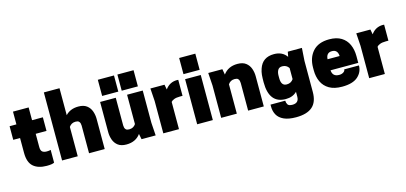

<svg xmlns="http://www.w3.org/2000/svg" viewBox="-80 -1383 4610 2180"><g transform="rotate(-15 2225.0 -293.0)"><path d="M307 14Q207 14 151 -34.5Q95 -83 95 -195V-370H15V-530H95V-680H279V-530H406V-370H279V-215Q279 -174 297 -159Q315 -144 350 -144Q380 -144 396 -150V0Q374 14 307 14Z M991 0H807V-325Q807 -337 803.5 -351.5Q800 -366 788.5 -376Q777 -386 751 -386Q701 -386 674 -345V0H490V-800H674V-483Q730 -544 826 -544Q888 -544 924 -516.5Q960 -489 975.5 -445.5Q991 -402 991 -355Z M1244 14Q1182 14 1146 -13.5Q1110 -41 1094.5 -84.5Q1079 -128 1079 -175V-530H1263V-205Q1263 -193 1266.5 -178.5Q1270 -164 1281.5 -154Q1293 -144 1319 -144Q1369 -144 1396 -185V-530H1580V-150L1590 0H1424L1411 -65Q1354 14 1244 14ZM1539 -590H1349V-780H1539ZM1309 -590H1119V-780H1309Z M1864 0H1680V-380L1670 -530H1836L1847 -471Q1899 -544 1986 -544L2001 -543V-355H1971Q1926 -355 1899.5 -344Q1873 -333 1864 -320Z M2262 0H2078V-530H2262ZM2265 -590H2075V-780H2265Z M2861 0H2677V-325Q2677 -337 2673.5 -351.5Q2670 -366 2658.5 -376Q2647 -386 2621 -386Q2571 -386 2544 -345V0H2360V-380L2350 -530H2516L2528 -464Q2586 -544 2696 -544Q2758 -544 2794 -516.5Q2830 -489 2845.5 -445.5Q2861 -402 2861 -355Z M3185 214Q3096 214 3042 189Q2988 164 2964 121Q2940 78 2940 24V0H3113Q3113 25 3125.5 45.5Q3138 66 3181 66Q3257 66 3257 -9V-66Q3208 -16 3125 -16Q2930 -16 2930 -265Q2930 -316 2933 -351Q2936 -386 2949 -423Q2990 -544 3125 -544Q3224 -544 3274 -472L3285 -530H3451L3441 -380V-15Q3441 103 3377 158.5Q3313 214 3185 214ZM3180 -174Q3230 -174 3257 -215V-345Q3230 -386 3180 -386Q3144 -386 3128.5 -360Q3113 -334 3113 -295V-265Q3113 -174 3177 -174Z M3780 14Q3688 14 3629.5 -20Q3571 -54 3543 -114Q3515 -174 3515 -250V-280Q3515 -397 3580.5 -470.5Q3646 -544 3774 -544Q3860 -544 3915.5 -510Q3971 -476 3998 -416.5Q4025 -357 4025 -280V-200H3699Q3704 -124 3781 -124Q3811 -124 3831.5 -137.5Q3852 -151 3852 -170H4025Q4025 -92 3965 -39Q3905 14 3780 14ZM3841 -330Q3837 -406 3770 -406Q3703 -406 3699 -330Z M4284 0H4100V-380L4090 -530H4256L4267 -471Q4319 -544 4406 -544L4421 -543V-355H4391Q4346 -355 4319.5 -344Q4293 -333 4284 -320Z"/></g></svg>

Font: Tanohe Sans ExtraBold
Style: Regular
Weight: 800
Designer: Village Type and Design LLC & Cristiano Sobral
Foundry: Cooper Hewitt Smithsonian Design Museum
Version: Version 1.00;September 29, 2021;FontCreator 13.0.0.2655 64-b